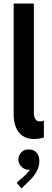

<svg xmlns="http://www.w3.org/2000/svg" viewBox="-20 -772 294 1077"><path d="M170.4 7.8Q131.8 7.8 106.7 -9.8Q81.5 -27.3 69.1 -58.3Q56.6 -89.4 56.6 -129.4V-752H169.9V-138.7Q169.9 -128.9 172.4 -118.2Q174.8 -107.4 182.1 -99.4Q189.5 -91.3 204.6 -91.3Q216.8 -91.3 226.1 -95.2V-1Q214.4 3.4 199.5 5.6Q184.6 7.8 170.4 7.8ZM100.6 284.7 73.2 252.9 116.2 215.3Q125.5 207 135 196.5Q144.5 186 150.9 174.8Q157.2 163.6 156.7 153.3L173.3 151.9Q172.4 163.6 164.6 172.1Q156.7 180.7 140.6 180.7Q120.1 180.7 101.8 164.6Q83.5 148.4 83 123Q83.5 96.7 100.8 81.1Q118.2 65.4 140.6 66.4Q166.5 65.4 183.6 82.5Q200.7 99.6 200.7 131.8Q200.7 157.2 190.9 178.7Q181.2 200.2 168.2 216.1Q155.3 231.9 146 240.7Z"/></svg>

Font: Reddit Sans Condensed SemiBold
Style: Regular
Weight: 600
Designer: Stephen Hutchings
Foundry: Reddit
Version: Version 1.014